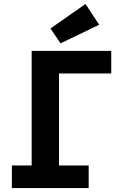

<svg xmlns="http://www.w3.org/2000/svg" viewBox="-20 -950 600 970"><path d="M40 0V-114H140V-693H542V-579H278V-114H428V0ZM286 -731 235 -806 412 -930 481 -825Z"/></svg>

Font: Ubuntu Sans Mono
Style: Regular
Weight: 400
Monospace: yes
Designer: Dalton Maag Ltd
Foundry: Dalton Maag Ltd
Version: Version 1.006